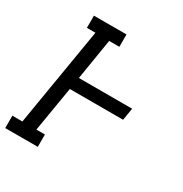

<svg xmlns="http://www.w3.org/2000/svg" viewBox="-180 -866 950 996"><g transform="rotate(30 295.0 -367.5)"><path d="M-10 0V-74H50L148 -662H97V-735H292V-661H231L191 -416H510L498 -343H179L134 -74H185V0Z"/></g></svg>

Font: Iosevka Slab Extended Oblique
Style: Regular
Weight: 400
Width: 7
Italic angle: -9°
Monospace: yes
Designer: Belleve Invis
Foundry: Belleve Invis
Version: Version 11.1.0; ttfautohint (v1.8.3)